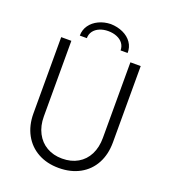

<svg xmlns="http://www.w3.org/2000/svg" viewBox="-159 -1006 996 1128"><g transform="rotate(20 339.0 -442.5)"><path d="M90.8 -243.2V-719.7H154.3V-247.1Q154.3 -188.5 177.5 -143.8Q200.7 -99.1 242.4 -75Q284.2 -50.8 338.9 -50.8Q395 -50.8 436.8 -75Q478.5 -99.1 501 -143.6Q523.4 -188 523.4 -247.1V-719.7H587.9V-243.2Q587.9 -167.5 557.4 -110.8Q526.9 -54.2 470.5 -23.2Q414.1 7.8 338.9 7.8Q265.1 7.8 209 -23.2Q152.8 -54.2 121.8 -111.1Q90.8 -168 90.8 -243.2ZM489.3 -765.6H445.3Q445.3 -790.5 431.6 -809.1Q418 -827.6 393.8 -837.6Q369.6 -847.7 338.9 -847.7Q309.6 -847.7 285.6 -837.6Q261.7 -827.6 248 -809.1Q234.4 -790.5 234.4 -765.6H190.4Q190.4 -801.8 210.4 -830.1Q230.5 -858.4 264.4 -874.5Q298.3 -890.6 338.9 -891.6Q381.3 -890.6 416.3 -874.5Q451.2 -858.4 470.7 -830.1Q490.2 -801.8 489.3 -765.6Z"/></g></svg>

Font: Reddit Sans Fudge Light
Style: Regular
Weight: 300
Designer: Stephen Hutchings
Foundry: Reddit
Version: Version 1.013